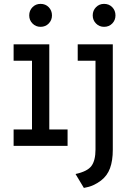

<svg xmlns="http://www.w3.org/2000/svg" viewBox="-20 -734 656 966"><path d="M48.5 0V-82.5H141V-428.5H48.5V-511H228V-82.5H320V0ZM402 211.5 360 141.5Q420 128.5 440.2 100.8Q460.5 73 460.5 18V-428.5H371V-511H547.5V19.5Q547.5 74.5 533.5 112.5Q519.5 150.5 488 174.5Q469.5 188.5 449 197.8Q428.5 207 402 211.5ZM184 -599Q160 -599 143.5 -615.8Q127 -632.5 127 -656.5Q127 -681 143.5 -697.8Q160 -714.5 184 -714.5Q209 -714.5 225.2 -697.8Q241.5 -681 241.5 -656.5Q241.5 -632.5 225.2 -615.8Q209 -599 184 -599ZM503.5 -599Q479.5 -599 463 -615.8Q446.5 -632.5 446.5 -656.5Q446.5 -681 463 -697.8Q479.5 -714.5 503.5 -714.5Q528.5 -714.5 544.8 -697.8Q561 -681 561 -656.5Q561 -632.5 544.8 -615.8Q528.5 -599 503.5 -599Z"/></svg>

Font: Overpass Mono Light Medium
Style: Regular
Weight: 500
Monospace: yes
Version: Version 4.000